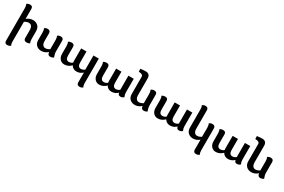

<svg xmlns="http://www.w3.org/2000/svg" viewBox="132 -2048 5434 3675"><g transform="rotate(30 2848.5 -210.5)"><path d="M66.9 -545.4Q66.9 -570.3 62.7 -592.3Q58.6 -614.3 48.8 -630.4Q82 -656.2 123.5 -656.2Q182.1 -656.2 182.1 -594.7V-375.5Q246.6 -428.2 323.7 -428.2Q383.8 -428.2 429 -387.9Q474.1 -347.7 474.1 -269V-100.1Q474.1 -75.2 478.5 -53.2Q482.9 -31.2 492.2 -15.1Q465.8 5.9 418.9 5.9Q358.9 5.9 358.9 -55.7V-216.3Q358.9 -284.7 337.4 -313.5Q315.9 -342.3 274.4 -342.3Q231 -342.3 182.1 -310.5V123.5Q182.1 148.4 186.3 170.4Q190.4 192.4 200.2 208.5Q167 234.4 125.5 234.4Q66.9 234.4 66.9 172.9Z M593.3 -311Q593.3 -335.9 589.4 -357.9Q585.4 -379.9 575.7 -396Q602.5 -421.9 645.5 -421.9Q708.5 -421.9 708.5 -360.4V-194.8Q708.5 -135.7 730.5 -106.7Q752.4 -77.6 789.1 -77.6Q831.5 -77.6 881.8 -109.4V-311Q881.8 -335.9 877.7 -357.9Q873.5 -379.9 863.8 -396Q890.6 -421.9 934.6 -421.9Q997.6 -421.9 997.6 -360.4V-120.1Q997.6 -76.2 1023.9 -7.8Q989.7 17.1 948.7 17.1Q894.5 17.1 888.2 -51.3Q823.2 6.8 746.1 6.8Q679.7 6.8 636.5 -33.9Q593.3 -74.7 593.3 -147Z M1662.6 -44.9Q1605 10.7 1527.8 10.7Q1445.8 10.7 1408.7 -57.6Q1343.8 10.7 1255.9 10.7Q1197.8 10.7 1159.2 -31.7Q1120.6 -74.2 1120.6 -147V-316.4Q1120.6 -341.3 1116.5 -363.3Q1112.3 -385.3 1102.5 -401.4Q1128.9 -423.8 1179.7 -423.8Q1236.8 -423.8 1236.8 -362.3V-173.8Q1236.8 -124 1255.4 -99.9Q1273.9 -75.7 1310.5 -75.7Q1354.5 -75.7 1389.2 -106Q1386.2 -122.6 1386.2 -142.1V-418H1503.9V-173.8Q1503.9 -124 1522.7 -99.4Q1541.5 -74.7 1577.1 -74.7Q1616.7 -74.7 1657.7 -105.5V-418H1775.9V123.5Q1775.9 148.4 1780.8 170.4Q1785.6 192.4 1796.4 208.5Q1766.1 234.4 1724.1 234.4Q1662.6 234.4 1662.6 172.9Z M2438.5 -46.9H2437Q2378.9 10.7 2300.3 10.7Q2218.3 10.7 2181.2 -57.6Q2116.2 10.7 2028.3 10.7Q1970.2 10.7 1931.6 -31.7Q1893.1 -74.2 1893.1 -147V-316.4Q1893.1 -341.3 1888.9 -363.3Q1884.8 -385.3 1875 -401.4Q1901.4 -423.8 1952.1 -423.8Q2009.3 -423.8 2009.3 -362.3V-173.8Q2009.3 -124 2027.8 -99.9Q2046.4 -75.7 2083 -75.7Q2127 -75.7 2161.6 -106Q2158.7 -122.6 2158.7 -142.1V-418H2276.4V-173.8Q2276.4 -124 2295.2 -99.4Q2314 -74.7 2349.6 -74.7Q2389.2 -74.7 2430.2 -105.5V-418H2548.3V-115.7Q2548.3 -66.9 2569.8 -23.4Q2540 6.8 2495.1 6.8Q2444.3 6.8 2438.5 -46.9Z M2775.4 -194.8Q2775.4 -135.7 2797.4 -106.7Q2819.3 -77.6 2856 -77.6Q2898.4 -77.6 2948.7 -109.4V-311Q2948.7 -335.9 2944.6 -357.9Q2940.4 -379.9 2930.7 -396Q2957.5 -421.9 3001.5 -421.9Q3064.5 -421.9 3064.5 -360.4V-120.1Q3064.5 -76.2 3090.8 -7.8Q3056.6 17.1 3015.6 17.1Q2961.4 17.1 2955.1 -51.3Q2890.1 6.8 2813 6.8Q2746.6 6.8 2703.4 -33.9Q2660.2 -74.7 2660.2 -147V-525.9Q2660.2 -582.5 2564.5 -582.5L2561.5 -646.5Q2623 -656.2 2678.2 -656.2Q2775.4 -656.2 2775.4 -550.8Z M3732.9 -46.9H3731.4Q3673.3 10.7 3594.7 10.7Q3512.7 10.7 3475.6 -57.6Q3410.6 10.7 3322.8 10.7Q3264.6 10.7 3226.1 -31.7Q3187.5 -74.2 3187.5 -147V-316.4Q3187.5 -341.3 3183.3 -363.3Q3179.2 -385.3 3169.4 -401.4Q3195.8 -423.8 3246.6 -423.8Q3303.7 -423.8 3303.7 -362.3V-173.8Q3303.7 -124 3322.3 -99.9Q3340.8 -75.7 3377.4 -75.7Q3421.4 -75.7 3456.1 -106Q3453.1 -122.6 3453.1 -142.1V-418H3570.8V-173.8Q3570.8 -124 3589.6 -99.4Q3608.4 -74.7 3644 -74.7Q3683.6 -74.7 3724.6 -105.5V-418H3842.8V-115.7Q3842.8 -66.9 3864.3 -23.4Q3834.5 6.8 3789.6 6.8Q3738.8 6.8 3732.9 -46.9Z M4351.1 123.5Q4351.1 148.4 4356 170.4Q4360.8 192.4 4371.6 208.5Q4341.3 234.4 4299.3 234.4Q4237.8 234.4 4237.8 172.9V-47.9Q4174.3 6.8 4099.6 6.8Q4033.2 6.8 3990 -33.9Q3946.8 -74.7 3946.8 -147V-545.4Q3946.8 -570.3 3942.9 -592.3Q3939 -614.3 3929.2 -630.4Q3956.1 -656.2 3999 -656.2Q4062 -656.2 4062 -594.7V-194.8Q4062 -135.7 4084 -106.7Q4106 -77.6 4142.6 -77.6Q4185.1 -77.6 4235.4 -109.4V-311Q4235.4 -335.9 4231.2 -357.9Q4227.1 -379.9 4217.3 -396Q4244.1 -421.9 4288.1 -421.9Q4351.1 -421.9 4351.1 -360.4Z M5013.7 -46.9H5012.2Q4954.1 10.7 4875.5 10.7Q4793.5 10.7 4756.3 -57.6Q4691.4 10.7 4603.5 10.7Q4545.4 10.7 4506.8 -31.7Q4468.3 -74.2 4468.3 -147V-316.4Q4468.3 -341.3 4464.1 -363.3Q4460 -385.3 4450.2 -401.4Q4476.6 -423.8 4527.3 -423.8Q4584.5 -423.8 4584.5 -362.3V-173.8Q4584.5 -124 4603 -99.9Q4621.6 -75.7 4658.2 -75.7Q4702.1 -75.7 4736.8 -106Q4733.9 -122.6 4733.9 -142.1V-418H4851.6V-173.8Q4851.6 -124 4870.4 -99.4Q4889.2 -74.7 4924.8 -74.7Q4964.4 -74.7 5005.4 -105.5V-418H5123.5V-115.7Q5123.5 -66.9 5145 -23.4Q5115.2 6.8 5070.3 6.8Q5019.5 6.8 5013.7 -46.9Z M5350.6 -194.8Q5350.6 -135.7 5372.6 -106.7Q5394.5 -77.6 5431.2 -77.6Q5473.6 -77.6 5523.9 -109.4V-311Q5523.9 -335.9 5519.8 -357.9Q5515.6 -379.9 5505.9 -396Q5532.7 -421.9 5576.7 -421.9Q5639.6 -421.9 5639.6 -360.4V-120.1Q5639.6 -76.2 5666 -7.8Q5631.8 17.1 5590.8 17.1Q5536.6 17.1 5530.3 -51.3Q5465.3 6.8 5388.2 6.8Q5321.8 6.8 5278.6 -33.9Q5235.4 -74.7 5235.4 -147V-525.9Q5235.4 -582.5 5139.6 -582.5L5136.7 -646.5Q5198.2 -656.2 5253.4 -656.2Q5350.6 -656.2 5350.6 -550.8Z"/></g></svg>

Font: ALMAS
Style: Bold
Weight: 700
Designer: ALMAS Font/ by Husham Jawad Kadhim, derived from the Bainsely font by/ Paul James MIller
Foundry: High-Logic / Made with FontCreator
Version: Version 1.411;September 19, 2021;FontCreator 14.0.0.2814 32-